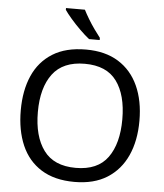

<svg xmlns="http://www.w3.org/2000/svg" viewBox="-62 -998 905 1062"><g transform="rotate(5 390.5 -467.0)"><path d="M720 -358Q720 -247 682.5 -164.5Q645 -82 572 -36Q499 10 391 10Q280 10 206.5 -36Q133 -82 97 -165Q61 -248 61 -359Q61 -469 97 -551Q133 -633 206.5 -679Q280 -725 392 -725Q499 -725 572 -679.5Q645 -634 682.5 -551.5Q720 -469 720 -358ZM156 -358Q156 -223 213 -145.5Q270 -68 391 -68Q513 -68 569 -145.5Q625 -223 625 -358Q625 -493 569 -569.5Q513 -646 392 -646Q271 -646 213.5 -569.5Q156 -493 156 -358ZM366 -944Q377 -922 393.5 -894.5Q410 -867 428.5 -841Q447 -815 462 -796V-784H403Q380 -802 351 -830.5Q322 -859 297.5 -887.5Q273 -916 261 -934V-944Z"/></g></svg>

Font: Noto Sans PhagsPa
Style: Regular
Weight: 400
Designer: Monotype Design Team
Foundry: Monotype Imaging Inc.
Version: Version 2.004; ttfautohint (v1.8.4.7-5d5b)